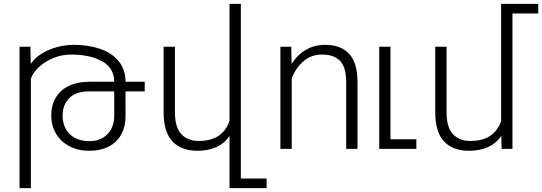

<svg xmlns="http://www.w3.org/2000/svg" viewBox="-20 -770 2804 993"><path d="M629.4 -288.1H628.9L629.4 -171.4Q629.9 -117.7 608.2 -76.7Q586.4 -35.6 543.9 -12.9Q501.5 9.8 441.9 9.8Q383.3 9.8 338.6 -13.9Q293.9 -37.6 269.5 -78.9Q245.1 -120.1 245.1 -171.4Q245.1 -226.6 269 -266.1Q293 -305.7 337.4 -326.4Q381.8 -347.2 441.9 -347.2H570.8Q570.3 -418.9 507.6 -453.4Q444.8 -487.8 346.7 -487.8Q299.8 -487.8 256.6 -470.2Q213.4 -452.6 182.4 -424.1Q151.4 -395.5 139.6 -363.3V203.1H81.1V-528.3H137.2L139.2 -439Q157.2 -468.3 192.4 -490.7Q227.5 -513.2 272 -525.6Q316.4 -538.1 361.3 -538.1Q437.5 -538.1 497.8 -517.3Q558.1 -496.6 593.5 -453.6Q628.9 -410.6 629.4 -347.2H728.5V-297.4H629.4ZM570.8 -297.4H441.9Q371.6 -297.4 337.6 -262Q303.7 -226.6 303.7 -171.4Q303.7 -136.2 318.4 -106.4Q333 -76.7 364.3 -58.3Q395.5 -40 442.9 -40Q481 -40 510 -56.4Q539.1 -72.8 554.9 -102.3Q570.8 -131.8 570.8 -171.4Z M1358.9 153.3V203.1H1167V-66.9Q1115.7 9.8 1000 9.8Q918.5 9.8 872.6 -37.8Q826.7 -85.4 826.2 -188V-528.3H884.8V-189.5Q884.8 -110.4 918.2 -75.7Q951.7 -41 1006.8 -41Q1073.2 -41 1112.3 -68.8Q1151.4 -96.7 1167 -145V-750H1225.6V153.3Z M1488.8 -363.3V0H1430.2V-528.3H1486.3L1488.3 -439Q1516.6 -485.4 1561 -511.7Q1605.5 -538.1 1660.6 -538.1Q1741.7 -538.1 1785.2 -492.2Q1828.6 -446.3 1829.1 -346.7V0H1770.5V-346.7Q1770 -423.3 1738.3 -455.6Q1706.5 -487.8 1646 -487.8Q1588.4 -487.8 1548.1 -452.1Q1507.8 -416.5 1488.8 -363.3Z M2133.3 -49.8V0H1941.4V-528.3H1999.5V-49.8Z M2763.7 -700.2H2630.4V0H2574.2L2572.8 -66.9Q2520 9.8 2404.8 9.8Q2323.2 9.8 2277.3 -37.8Q2231.4 -85.4 2231 -188V-528.3H2289.6V-189.5Q2289.6 -110.4 2323 -75.7Q2356.4 -41 2411.6 -41Q2478 -41 2517.1 -68.8Q2556.2 -96.7 2571.8 -145V-750H2763.7Z"/></svg>

Font: Mardoto Light
Style: Regular
Weight: 400
Designer: Christian Robertson, Vahan Hovhannisyan
Foundry: Google
Version: Version 1.000